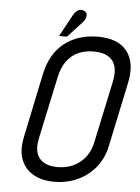

<svg xmlns="http://www.w3.org/2000/svg" viewBox="-58 -885 685 941"><g transform="rotate(5 285.0 -414.5)"><path d="M143 -508 77 -192Q64 -127 82 -81.5Q100 -36 142.5 -12.5Q185 11 244 11Q306 11 358.5 -13Q411 -37 447 -81Q483 -125 496 -186L563 -504Q584 -602 540.5 -659Q497 -716 397 -716Q298 -716 231 -663Q164 -610 143 -508ZM151 -193 217 -502Q227 -549 249.5 -580Q272 -611 305.5 -626.5Q339 -642 381 -642Q426 -642 453 -626Q480 -610 489 -579.5Q498 -549 488 -502L423 -197Q414 -154 389.5 -123.5Q365 -93 330 -77.5Q295 -62 254 -62Q214 -62 187.5 -77Q161 -92 151.5 -121Q142 -150 151 -193ZM316 -780Q325 -790 329 -800.5Q333 -811 331.5 -820Q330 -829 321 -835Q311 -841 300 -839.5Q289 -838 280.5 -830.5Q272 -823 266 -813L206 -703H245Z"/></g></svg>

Font: Advent Pro Medium
Style: Italic
Weight: 500
Italic angle: -12°
Version: Version 3.000